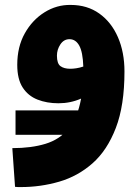

<svg xmlns="http://www.w3.org/2000/svg" viewBox="-20 -432 570 779"><path d="M65 327Q58 327 53.5 327Q49 327 41 326L30 169Q107 169 164.5 151.5Q222 134 258.5 90Q295 46 309 -32Q266 -13 217 -13Q170 -13 132 -28Q94 -43 72 -77Q50 -111 50 -169Q50 -242 80.5 -296.5Q111 -351 160.5 -382Q210 -413 267 -412Q334 -412 383 -377Q432 -342 458.5 -281Q485 -220 485 -142Q485 -4 450 87Q415 178 355.5 230.5Q296 283 220.5 305Q145 327 65 327ZM211 -206Q211 -174 225.5 -163.5Q240 -153 265 -153Q276 -153 289.5 -155Q303 -157 318 -162Q316 -221 301.5 -247Q287 -273 262 -273Q239 -273 225 -252Q211 -231 211 -206ZM43 115V16H437V115Z"/></svg>

Font: Noto Sans Arabic Blk
Style: Regular
Weight: 900
Designer: Monotype Design Team, Nadine Chahine, Nizar Qandah and Khaled Hosny
Foundry: Monotype Imaging Inc.
Version: Version 2.012; ttfautohint (v1.8.4.7-5d5b)